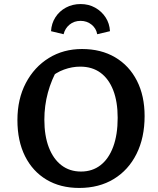

<svg xmlns="http://www.w3.org/2000/svg" viewBox="-20 -917 782 948"><path d="M371 11Q278 11 209.5 -30Q141 -71 103.5 -146Q66 -221 66 -324Q66 -428 107.5 -507Q149 -586 221 -630.5Q293 -675 385 -675Q479 -675 548.5 -634Q618 -593 656 -518.5Q694 -444 694 -344Q694 -237 654 -157Q614 -77 541.5 -33Q469 11 371 11ZM380 -70Q436 -70 476.5 -101.5Q517 -133 539 -192.5Q561 -252 561 -335Q561 -415 539 -471.5Q517 -528 476 -558Q435 -588 376 -588Q336 -588 296 -573.5Q256 -559 221 -528L269 -585Q199 -464 199 -326Q199 -247 221 -189.5Q243 -132 283.5 -101Q324 -70 380 -70ZM378 -897Q418 -897 450 -879Q482 -861 501.5 -831Q521 -801 523 -763L460 -748Q455 -777 432 -795.5Q409 -814 378 -814Q346 -814 323.5 -795.5Q301 -777 294 -748L232 -763Q234 -801 253.5 -831.5Q273 -862 305.5 -879.5Q338 -897 378 -897Z"/></svg>

Font: Piazzolla Thin
Style: Bold
Weight: 700
Version: Version 2.005